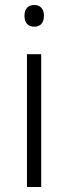

<svg xmlns="http://www.w3.org/2000/svg" viewBox="-20 -749 273 769"><path d="M117 -729C92 -729 78 -713 78 -686C78 -658 92 -642 117 -642C142 -642 156 -658 156 -686C156 -713 142 -729 117 -729ZM145 -532H88V0H145Z"/></svg>

Font: Noto Sans Gujarati UI Light
Style: Regular
Weight: 300
Designer: Jelle Bosma - Monotype Design Team, Universal Thirst
Foundry: Monotype Imaging Inc.
Version: Version 2.106